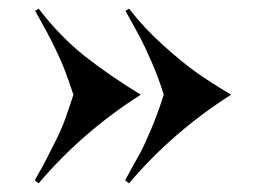

<svg xmlns="http://www.w3.org/2000/svg" viewBox="-20 -510 591 442"><path d="M268 -95 277 -88Q377 -206 512 -292Q465 -320 432.5 -343Q400 -366 356 -405.5Q312 -445 277 -490L269 -485Q294 -440 303.5 -422Q313 -404 329 -367.5Q345 -331 357 -292Q344 -251 328.5 -214Q313 -177 303 -158.5Q293 -140 268 -95ZM60 -95 69 -88Q169 -206 304 -292Q232 -336 175.5 -380.5Q119 -425 69 -490L61 -485Q81 -449 87.5 -437Q94 -425 107.5 -397.5Q121 -370 130 -346Q139 -322 149 -292Q139 -261 130 -236Q121 -211 107 -183.5Q93 -156 86.5 -143Q80 -130 60 -95Z"/></svg>

Font: Cinzel Decorative Black
Style: Regular
Weight: 900
Designer: Natanael Gama
Version: Version 1.001;PS 001.001;hotconv 1.0.56;makeotf.lib2.0.21325